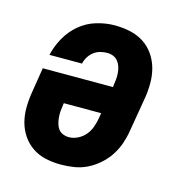

<svg xmlns="http://www.w3.org/2000/svg" viewBox="-87 -618 673 706"><g transform="rotate(15 250.0 -265.0)"><path d="M205 8Q176 8 148 2Q120 -4 97 -19.5Q74 -35 58.5 -58Q43 -81 36 -108Q29 -135 29.5 -164.5Q30 -194 35 -223L50 -317H317L318 -324Q320 -336 321 -348Q322 -360 321 -372Q320 -384 316.5 -395Q313 -406 306 -415Q299 -424 288 -428.5Q277 -433 265 -433Q252 -433 238.5 -429.5Q225 -426 214 -417.5Q203 -409 195.5 -397Q188 -385 185 -371H61Q69 -406 87 -438Q105 -470 133 -493.5Q161 -517 196 -527.5Q231 -538 265 -538Q295 -538 323.5 -532Q352 -526 375.5 -511Q399 -496 415 -473Q431 -450 438.5 -423Q446 -396 446 -366Q446 -336 441 -307L419 -177Q415 -152 406.5 -127.5Q398 -103 383.5 -81Q369 -59 348.5 -41Q328 -23 304.5 -11.5Q281 0 255.5 4Q230 8 205 8ZM208 -97Q225 -97 242 -105.5Q259 -114 270.5 -128Q282 -142 288 -159Q294 -176 297 -194L300 -213H158L157 -206Q155 -194 154 -182Q153 -170 154 -158.5Q155 -147 158 -135.5Q161 -124 167.5 -115Q174 -106 185 -101.5Q196 -97 208 -97Z"/></g></svg>

Font: Iosevka Slab Extrabold Oblique
Style: Regular
Weight: 800
Italic angle: -9°
Monospace: yes
Designer: Belleve Invis
Foundry: Belleve Invis
Version: Version 11.1.1; ttfautohint (v1.8.3)